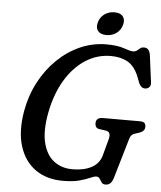

<svg xmlns="http://www.w3.org/2000/svg" viewBox="-60 -935 841 1003"><g transform="rotate(5 361.0 -434.0)"><path d="M472.5 -714Q530.5 -714 564.8 -701.8Q599 -689.5 613 -689.5Q625.5 -689.5 633.5 -695.8Q641.5 -702 649.2 -708.5Q657 -715 669 -715Q699.5 -715 703.5 -673.5L721.5 -535Q723 -518.5 714.8 -510.8Q706.5 -503 695.5 -502Q684 -501 674.8 -508Q665.5 -515 661 -526L647.5 -561Q626 -614 589.5 -634.8Q553 -655.5 501 -655.5Q429 -655.5 367.5 -615.8Q306 -576 262.5 -503Q219 -430 200 -329.5Q182.5 -235 198.2 -172.5Q214 -110 254.5 -79.2Q295 -48.5 351.5 -48.5Q412 -48.5 452.2 -70.2Q492.5 -92 504 -136L527 -221Q537.5 -261 508 -265L472.5 -270Q461 -272 456 -279.8Q451 -287.5 451 -298Q451 -329 487.5 -329H681.5Q700 -329 706.2 -321.5Q712.5 -314 712 -301Q711 -278 682 -269L664.5 -263.5Q650.5 -259.5 643.8 -252.2Q637 -245 633.5 -233L573 -27Q566 -3 556.2 6.5Q546.5 16 530.5 16Q516.5 16 510 6.8Q503.5 -2.5 497.8 -12Q492 -21.5 480 -21.5Q468.5 -21.5 447.8 -12Q427 -2.5 393 6.8Q359 16 307 16Q221 16 162.2 -26Q103.5 -68 79.5 -145.5Q55.5 -223 74 -329.5Q88.5 -411.5 125.2 -481.5Q162 -551.5 215.8 -603.8Q269.5 -656 335 -685Q400.5 -714 472.5 -714ZM467.5 -762.5Q436.5 -762.5 423 -779.2Q409.5 -796 417 -824Q424 -851 446.5 -867.8Q469 -884.5 499.5 -884.5Q530.5 -884.5 543.8 -867.8Q557 -851 550 -824Q543 -796.5 520.8 -779.5Q498.5 -762.5 467.5 -762.5Z"/></g></svg>

Font: Fraunces 9pt SuperSoft
Style: Italic
Weight: 400
Italic angle: -16°
Version: Version 1.000;[b76b70a41]